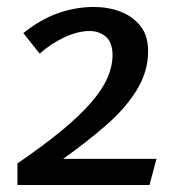

<svg xmlns="http://www.w3.org/2000/svg" viewBox="-20 -530 507 551"><path d="M249 -510Q291 -510 326 -496.5Q361 -483 383 -455.5Q405 -428 405 -383Q405 -325 373 -272.5Q341 -220 285.5 -171.5Q230 -123 161 -74H429L409 1H30V-61Q106 -113 158.5 -156.5Q211 -200 243 -237.5Q275 -275 289 -308Q303 -341 303 -371Q303 -408 284 -424.5Q265 -441 237 -441Q204 -441 165 -423Q126 -405 94 -376L47 -435Q97 -475 147.5 -492.5Q198 -510 249 -510Z"/></svg>

Font: Rosario Medium
Style: Regular
Weight: 500
Version: Version 1.201